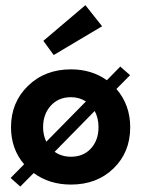

<svg xmlns="http://www.w3.org/2000/svg" viewBox="-20 -684 542 724"><path d="M182.5 -476.5 143.5 -530 302 -664.5 365 -585ZM247.5 12Q166.5 12 107 -31.5L56.5 19.5L20 -13L71 -64.5Q21.5 -122.5 21.5 -204Q21.5 -298 85.5 -360.2Q149.5 -422.5 247.5 -422.5Q325.5 -422.5 383 -381.5L433.5 -433L470.5 -400.5L419 -348.5Q471 -288.5 471 -204Q471 -110 408.2 -49Q345.5 12 247.5 12ZM142.5 -204.5Q142.5 -175 154.5 -149.5L304 -301.5Q279 -317.5 247.5 -317.5Q200.5 -317.5 171.5 -285.5Q142.5 -253.5 142.5 -204.5ZM247.5 -93Q294.5 -93 323 -124.2Q351.5 -155.5 351.5 -204.5Q351.5 -239 337 -265.5L186 -111.5Q212.5 -93 247.5 -93Z"/></svg>

Font: League Spartan SemiBold
Style: Regular
Weight: 600
Foundry: The League of Moveable Type
Version: Version 2.002